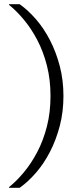

<svg xmlns="http://www.w3.org/2000/svg" viewBox="-20 -770 391 920"><path d="M222 -310Q222 -232 205 -165Q188 -98 159 -42.5Q130 13 94.5 55.5Q59 98 23 127V130H74Q115 101 153 57Q191 13 220 -43.5Q249 -100 266.5 -167Q284 -234 284 -310Q284 -386 266.5 -453Q249 -520 220 -576.5Q191 -633 153 -677Q115 -721 74 -750H23V-747Q59 -718 94.5 -675.5Q130 -633 159 -577.5Q188 -522 205 -455Q222 -388 222 -310Z"/></svg>

Font: Roboto Serif ExtraLight
Style: Regular
Weight: 250
Version: Version 1.007